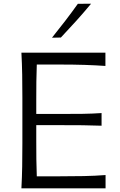

<svg xmlns="http://www.w3.org/2000/svg" viewBox="-20 -1032 659 1052"><path d="M97.3 0H558.4V-72.9Q501.3 -68.5 439.1 -67.2Q376.9 -66 307.6 -66H181.6Q179.7 -112.6 179.2 -158.7Q178.7 -204.8 178.7 -258V-346.3H307.6Q378.9 -346.3 431.6 -345.8Q484.3 -345.3 536.5 -343.2V-412.5Q487.2 -409.1 434.2 -408.3Q381.3 -407.6 308.5 -407.6H178.7V-484.4Q178.7 -538.3 179.2 -584.7Q179.7 -631.1 181.6 -678.4H301Q383.4 -678.4 444.1 -676.4Q504.7 -674.3 557.6 -670.7V-743.5H97.3Q100.6 -680.9 101.6 -623Q102.6 -565 102.6 -495.5V-246.5Q102.6 -177.8 101.6 -120.1Q100.6 -62.4 97.3 0ZM264.8 -825.4 313.6 -826.4Q357 -872.5 398.5 -918.5Q440 -964.6 479.1 -1011.7L406.5 -1011.1Q373.3 -964.4 337.6 -918Q301.9 -871.7 264.8 -825.4Z"/></svg>

Font: Pinar-VF-FD
Style: Regular
Weight: 300
Designer: Amin Abedi
Version: Version 3.0